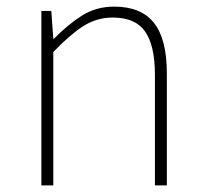

<svg xmlns="http://www.w3.org/2000/svg" viewBox="-20 -560 620 580"><path d="M105 -527H135L141 -443H143Q184 -485 227 -512.5Q270 -540 325 -540Q406 -540 445 -491Q484 -442 484 -339V0H448V-334Q448 -422 418.5 -464.5Q389 -507 321 -507Q272 -507 231.5 -481Q191 -455 141 -403V0H105Z"/></svg>

Font: SpoqaHanSans
Style: Thin
Weight: 250
Designer: [Spoqa Han Sans] Dong-huui Kim \uAE40 \uB3D9 \uD718   [Noto Sans] Ryoko NISHIZUKA \u897F \u585A \u6DBC \u5B50  (kana & i
Foundry: Spoqa (http://bi.spoqa.com)
Version: Version 1.004;PS 1.004;hotconv 1.0.82;makeotf.lib2.5.63406